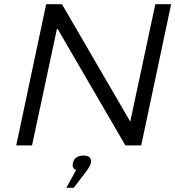

<svg xmlns="http://www.w3.org/2000/svg" viewBox="-20 -690 832 911"><path d="M199 -670 57 0H132L251 -557L575 0H650L792 -670H717L598 -113L274 -670ZM295 201H330L388 125C400 109 407 97 411 85V84C416 61 404 48 377 48C349 48 331 60 326 83V85C322 100 327 111 341 117Z"/></svg>

Font: LT Wave Light
Style: Italic
Weight: 300
Designer: Daniel Lyons
Version: Version 2.5 (Glyphs App)